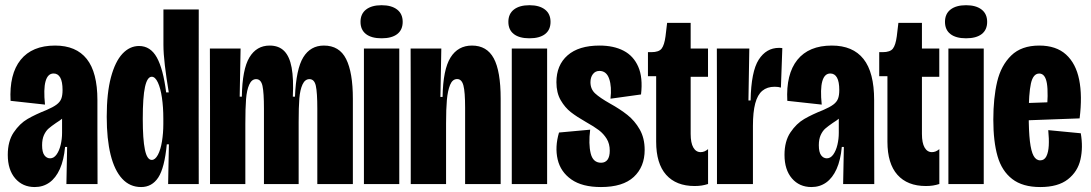

<svg xmlns="http://www.w3.org/2000/svg" viewBox="-20 -717 4249 748"><path d="M10.3 -113.7Q10.3 -167 33.5 -201.3Q56.7 -235.7 87.3 -253.5Q118 -271.3 160.8 -288.2Q187.2 -299.5 200.6 -309.7Q214 -319.8 218.8 -332.6Q223.7 -345.3 223.7 -366.3Q223.7 -398.5 214.8 -414.6Q205.8 -430.7 188.8 -430.7Q166 -430.7 157.5 -400.3Q149 -370 155.3 -309.5L21.2 -324.2Q15.7 -428.3 60.4 -483.9Q105.2 -539.5 194.5 -539.5Q276.5 -539.5 318 -487.3Q359.5 -435.2 359.5 -327V-201.8Q359.7 -133.5 359.8 -99.9Q359.8 -66.3 360 0H238.7Q240.2 -72.7 241.5 -144.5H233.5Q228.8 -93.5 213.2 -58.6Q197.5 -23.7 172.7 -6Q147.8 11.7 115.3 11.7Q68.2 11.7 39.2 -22Q10.3 -55.7 10.3 -113.7ZM221.8 -199.3V-263L244.8 -279.5Q236.2 -266.7 225.3 -257.3Q214.5 -248 198.5 -238.2Q180 -225.5 169.3 -216.2Q158.7 -207 151.3 -190.9Q144 -174.8 144 -151.3Q144 -124.3 152.9 -112.2Q161.8 -100.2 175.2 -100.2Q189.8 -100.2 200.4 -115.1Q211 -130 216.4 -152.8Q221.8 -175.7 221.8 -199.3Z M395.8 -262.2Q395.8 -354.2 412.2 -415.8Q428.7 -477.3 457 -507.6Q485.3 -537.8 521.7 -537.8Q566.2 -537.8 591 -493.1Q615.8 -448.3 627.3 -357H637.5Q627.7 -416.2 622.2 -462.6Q616.7 -509 616.7 -542.8V-680H754.3L754 -248.8L754.3 0H635L638 -154.7H629.8Q621 -62.7 596.6 -25.5Q572.2 11.7 529.7 11.7Q485.8 11.7 455.9 -20.8Q426 -53.2 410.9 -114.2Q395.8 -175.3 395.8 -262.2ZM616.3 -234.3V-255.3Q616.3 -299.2 610.9 -336.2Q605.5 -373.2 595.1 -395.6Q584.7 -418 571.2 -418Q553.7 -418 544.9 -378.4Q536.2 -338.8 536.2 -253.8Q536.2 -174.5 544.5 -134.2Q552.8 -94 571.3 -94Q584.5 -94 595.1 -113.7Q605.7 -133.3 611 -166Q616.3 -198.7 616.3 -234.3Z M798.2 -298.8 797.7 -528H917.3L913.8 -340.3H922.2Q923.8 -447.3 951.7 -493.4Q979.5 -539.5 1030.5 -539.5Q1066.3 -539.5 1087.3 -518.2Q1108.3 -496.8 1116.2 -453.5Q1124.2 -410.2 1120.8 -340.3H1129.2Q1133.5 -448.3 1161.6 -493.9Q1189.7 -539.5 1241.8 -539.5Q1302.2 -539.5 1328.4 -487.1Q1354.7 -434.7 1354.7 -331.8V0H1216.2V-293.2Q1216.2 -356.8 1210.4 -382.8Q1204.7 -408.7 1185.5 -408.7Q1168.2 -408.7 1158.6 -388Q1149 -367.3 1146.2 -333.6Q1143.5 -299.8 1143.5 -241.7V0H1008.3V-293.3Q1008.3 -356.3 1002.6 -382.5Q996.8 -408.7 977.8 -408.7Q960.5 -408.7 950.9 -387.2Q941.3 -365.8 938.6 -330.8Q935.8 -295.8 935.8 -235V0H798.2Z M1397.8 -528H1535.5V0H1397.8ZM1384.5 -631.9Q1384.5 -663 1406.1 -679.8Q1427.8 -696.7 1466.6 -696.7Q1505.3 -696.7 1527.1 -679.8Q1548.8 -663 1548.8 -631.8Q1548.8 -600.7 1527.5 -584.2Q1506.2 -567.8 1466.5 -567.8Q1427.2 -567.8 1405.8 -584.3Q1384.5 -600.8 1384.5 -631.9Z M1580.2 -312.5 1579.7 -528H1699.3L1695.8 -339.3H1704.2Q1706 -446.5 1735.2 -493Q1764.3 -539.5 1818.8 -539.5Q1876.7 -539.5 1903.6 -489.8Q1930.5 -440 1930.5 -332.3V0H1792V-297.5Q1792 -359 1785.4 -384Q1778.8 -409 1761 -409Q1742.7 -409 1733.4 -386.2Q1724.2 -363.3 1721 -327.9Q1717.8 -292.5 1717.8 -236.3V0H1580.2Z M1973.8 -528H2111.5V0H1973.8ZM1960.5 -631.9Q1960.5 -663 1982.1 -679.8Q2003.8 -696.7 2042.6 -696.7Q2081.3 -696.7 2103.1 -679.8Q2124.8 -663 2124.8 -631.8Q2124.8 -600.7 2103.5 -584.2Q2082.2 -567.8 2042.5 -567.8Q2003.2 -567.8 1981.8 -584.3Q1960.5 -600.8 1960.5 -631.9Z M2157.8 -200.7 2279.2 -211.8Q2272.3 -156.2 2281.2 -119.6Q2290 -83 2321.7 -83Q2338 -83 2346.8 -94.8Q2355.5 -106.7 2355.5 -130Q2355.5 -157 2343.5 -176.4Q2331.5 -195.8 2313.2 -209.8Q2294.8 -223.8 2262.3 -242Q2227.5 -261.8 2204.3 -279.8Q2181.2 -297.7 2164.4 -326.6Q2147.7 -355.5 2147.7 -396.8Q2147.7 -463.3 2191.2 -501.4Q2234.7 -539.5 2315.5 -539.5Q2371 -539.5 2409.6 -519.3Q2448.2 -499.2 2466.6 -456.9Q2485 -414.7 2477.3 -349L2358.3 -332.5Q2363.8 -379 2353.3 -409.8Q2342.8 -440.7 2315.3 -440.7Q2299.3 -440.7 2289.8 -428.2Q2280.3 -415.8 2280.3 -396.8Q2280.3 -369.8 2298.7 -352.9Q2317 -336 2356.2 -313.8Q2395.3 -292.2 2424.1 -269.4Q2452.8 -246.7 2472.2 -212.8Q2491.5 -179 2491.5 -133Q2491.5 -67.2 2449.2 -27.8Q2406.8 11.7 2321.2 11.7Q2248 11.7 2205.9 -17.9Q2163.8 -47.5 2152.5 -96Q2141.2 -144.5 2157.8 -200.7Z M2536.3 -164.8V-420.2H2504.3V-513.8H2517.7Q2547 -513.8 2557.6 -527.7Q2568.2 -541.5 2572.7 -575.3L2579 -628H2670.7V-528H2738.3V-417.7H2670.7V-195.3Q2670.7 -160.2 2681.1 -142.2Q2691.5 -124.3 2709.5 -124.3Q2717.3 -124.3 2724.4 -127.2Q2731.5 -130.2 2738.5 -136V-0.2Q2726 3.8 2713.5 5.8Q2701 7.7 2686 7.7Q2614.2 7.7 2575.2 -36Q2536.3 -79.7 2536.3 -164.8Z M2773.2 -287.5 2772.7 -528H2899.2L2895.8 -325.7H2904.2Q2906.3 -438.5 2935.8 -484.5Q2965.3 -530.5 3014.7 -530.5Q3023.2 -530.5 3027.8 -529.5L3022.3 -375.7Q3013 -379 2997.7 -379Q2968.8 -379 2950.1 -363.5Q2931.3 -348 2922.3 -314.3Q2913.3 -280.7 2913.3 -226.5V0H2773.2Z M3036.3 -113.7Q3036.3 -167 3059.5 -201.3Q3082.7 -235.7 3113.3 -253.5Q3144 -271.3 3186.8 -288.2Q3213.2 -299.5 3226.6 -309.7Q3240 -319.8 3244.8 -332.6Q3249.7 -345.3 3249.7 -366.3Q3249.7 -398.5 3240.8 -414.6Q3231.8 -430.7 3214.8 -430.7Q3192 -430.7 3183.5 -400.3Q3175 -370 3181.3 -309.5L3047.2 -324.2Q3041.7 -428.3 3086.4 -483.9Q3131.2 -539.5 3220.5 -539.5Q3302.5 -539.5 3344 -487.3Q3385.5 -435.2 3385.5 -327V-201.8Q3385.7 -133.5 3385.8 -99.9Q3385.8 -66.3 3386 0H3264.7Q3266.2 -72.7 3267.5 -144.5H3259.5Q3254.8 -93.5 3239.2 -58.6Q3223.5 -23.7 3198.7 -6Q3173.8 11.7 3141.3 11.7Q3094.2 11.7 3065.2 -22Q3036.3 -55.7 3036.3 -113.7ZM3247.8 -199.3V-263L3270.8 -279.5Q3262.2 -266.7 3251.3 -257.3Q3240.5 -248 3224.5 -238.2Q3206 -225.5 3195.3 -216.2Q3184.7 -207 3177.3 -190.9Q3170 -174.8 3170 -151.3Q3170 -124.3 3178.9 -112.2Q3187.8 -100.2 3201.2 -100.2Q3215.8 -100.2 3226.4 -115.1Q3237 -130 3242.4 -152.8Q3247.8 -175.7 3247.8 -199.3Z M3437.3 -164.8V-420.2H3405.3V-513.8H3418.7Q3448 -513.8 3458.6 -527.7Q3469.2 -541.5 3473.7 -575.3L3480 -628H3571.7V-528H3639.3V-417.7H3571.7V-195.3Q3571.7 -160.2 3582.1 -142.2Q3592.5 -124.3 3610.5 -124.3Q3618.3 -124.3 3625.4 -127.2Q3632.5 -130.2 3639.5 -136V-0.2Q3627 3.8 3614.5 5.8Q3602 7.7 3587 7.7Q3515.2 7.7 3476.2 -36Q3437.3 -79.7 3437.3 -164.8Z M3674.8 -528H3812.5V0H3674.8ZM3661.5 -631.9Q3661.5 -663 3683.1 -679.8Q3704.8 -696.7 3743.6 -696.7Q3782.3 -696.7 3804.1 -679.8Q3825.8 -663 3825.8 -631.8Q3825.8 -600.7 3804.5 -584.2Q3783.2 -567.8 3743.5 -567.8Q3704.2 -567.8 3682.8 -584.3Q3661.5 -600.8 3661.5 -631.9Z M3849.8 -250.8Q3849.8 -335.5 3864.8 -398.8Q3879.8 -462 3919.6 -500.8Q3959.3 -539.5 4028.7 -539.5Q4094.5 -539.5 4133 -504.6Q4171.5 -469.7 4184.2 -406.7Q4197 -343.7 4186 -255.8L3941.3 -246.8V-314.2L4072.3 -318.8L4056.8 -270Q4065 -354.3 4058.5 -392.4Q4052 -430.5 4028.7 -430.5Q4004.8 -430.5 3996.2 -391.4Q3987.7 -352.3 3987.7 -271.3Q3987.7 -206.2 3992.3 -166.8Q3997 -127.5 4006.7 -109.9Q4016.3 -92.3 4032.5 -92.3Q4048.7 -92.3 4056.6 -108.2Q4064.5 -124.2 4065.8 -150.1Q4067.2 -176 4063.8 -210L4190.5 -197.8Q4200 -143.2 4189.3 -95.8Q4178.7 -48.5 4140.3 -18.4Q4102 11.7 4032.7 11.7Q3963.8 11.7 3923.3 -19.7Q3882.8 -51 3866.3 -108.4Q3849.8 -165.8 3849.8 -250.8Z"/></svg>

Font: Bricolage Grotesque 96pt Condensed ExBd
Style: Regular
Weight: 800
Width: 3
Designer: Mathieu Triay
Foundry: Atelier Triay
Version: Version 1.001;Glyphs 3.2 (3207)